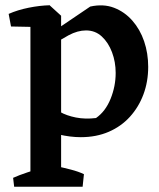

<svg xmlns="http://www.w3.org/2000/svg" viewBox="-20 -509 607 732"><path d="M288 14Q248 14 203.5 3.5Q159 -7 116 -26L169 -111Q183 -97 208.5 -82.5Q234 -68 269.5 -61Q305 -54 346 -59Q382 -84 401.5 -132Q421 -180 421 -231Q421 -273 407 -310Q393 -347 368 -370Q343 -393 308 -393Q276 -393 241.5 -374.5Q207 -356 172 -332L163 -375L324 -484Q374 -495 414.5 -479.5Q455 -464 484.5 -430.5Q514 -397 529.5 -351.5Q545 -306 545 -254Q545 -198 527 -149.5Q509 -101 475.5 -64Q442 -27 394.5 -6.5Q347 14 288 14ZM34 203 30 169Q52 159 83.5 148.5Q115 138 137 131L124 203ZM184 203 193 124Q221 130 250 137.5Q279 145 300 155L295 203ZM96 203V-447L169 -489L213 -449V203ZM22 -408 13 -456Q47 -471 89 -479.5Q131 -488 170 -489L180 -458L123 -406Z"/></svg>

Font: Eczar Medium
Style: Regular
Weight: 500
Designer: Vaibhav Singh
Foundry: Rosetta Type Foundry
Version: Version 2.000